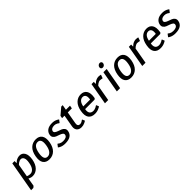

<svg xmlns="http://www.w3.org/2000/svg" viewBox="373 -2332 4165 4165"><g transform="rotate(-45 2455.0 -250.0)"><path d="M14 200 138 -500H208L207 -440H212Q226 -456 253 -475Q309 -510 369 -510Q445 -510 485 -442.5Q525 -375 504 -250Q481 -123 414.5 -56.5Q348 10 258 10Q219 10 183 -5Q166 -11 153 -20L120 170L84 200ZM255 -60Q307 -60 347 -105.5Q387 -151 404 -250Q421 -344 398.5 -389.5Q376 -435 331 -435Q293 -435 251 -405Q231 -390 216 -375L164 -80Q171 -76 189 -70Q221 -60 255 -60Z M604 -250Q627 -379 695 -444.5Q763 -510 864 -510Q964 -510 1009.5 -444Q1055 -378 1034 -250Q1011 -122 942.5 -56Q874 10 773 10Q672 10 626.5 -56Q581 -122 604 -250ZM785 -60Q837 -60 877 -105.5Q917 -151 934 -250Q967 -440 852 -440Q737 -440 704 -250Q671 -60 785 -60Z M1258 10Q1177 10 1125 -17Q1097 -30 1082 -45L1128 -105H1138Q1150 -93 1169 -82Q1209 -60 1260 -60Q1375 -60 1387 -130Q1392 -160 1367 -179.5Q1342 -199 1303 -212Q1264 -225 1225.5 -240Q1187 -255 1164 -286.5Q1141 -318 1149 -365Q1161 -432 1215 -471Q1269 -510 1364 -510Q1436 -510 1488 -482Q1513 -470 1530 -455L1484 -395H1474Q1462 -405 1444 -417Q1404 -440 1362 -440Q1312 -440 1284.5 -422Q1257 -404 1251 -375Q1246 -345 1271 -325.5Q1296 -306 1334.5 -293Q1373 -280 1411.5 -265Q1450 -250 1473.5 -218.5Q1497 -187 1489 -140Q1463 10 1258 10Z M1758 10Q1683 10 1646 -34Q1609 -78 1621 -150L1670 -430H1595L1606 -490L1759 -620H1804L1783 -500H1908L1895 -430H1770L1721 -150Q1713 -106 1729 -83Q1745 -60 1780 -60Q1812 -60 1843 -80Q1857 -89 1872 -100H1882L1907 -40Q1881 -23 1862 -15Q1810 10 1758 10Z M2168 10Q2064 10 2017.5 -55.5Q1971 -121 1994 -250Q2015 -377 2082.5 -443.5Q2150 -510 2244 -510Q2338 -510 2381.5 -444Q2425 -378 2404 -250L2401 -235L2377 -215H2087Q2073 -138 2100.5 -99Q2128 -60 2190 -60Q2225 -60 2271 -82Q2293 -94 2308 -105H2318L2342 -45Q2322 -30 2292 -17Q2236 10 2168 10ZM2100 -285H2310Q2324 -364 2302 -402Q2280 -440 2232 -440Q2184 -440 2149 -401.5Q2114 -363 2100 -285Z M2480 0 2568 -500H2638L2637 -440H2642Q2655 -455 2682 -475Q2738 -510 2794 -510Q2819 -510 2839 -505L2858 -500L2829 -420H2819Q2812 -421 2798 -425Q2778 -430 2755 -430Q2721 -430 2679 -400Q2663 -388 2645 -370L2580 0Z M3042.5 -597Q3023 -580 2997 -580Q2971 -580 2956.5 -597Q2942 -614 2947 -640Q2952 -666 2972 -683Q2992 -700 3018 -700Q3044 -700 3058 -683Q3072 -666 3067 -640Q3062 -614 3042.5 -597ZM2845 0 2933 -500H3033L2945 0Z M3114 -250Q3137 -379 3205 -444.5Q3273 -510 3374 -510Q3474 -510 3519.5 -444Q3565 -378 3544 -250Q3521 -122 3452.5 -56Q3384 10 3283 10Q3182 10 3136.5 -56Q3091 -122 3114 -250ZM3295 -60Q3347 -60 3387 -105.5Q3427 -151 3444 -250Q3477 -440 3362 -440Q3247 -440 3214 -250Q3181 -60 3295 -60Z M3625 0 3713 -500H3783L3782 -440H3787Q3800 -455 3827 -475Q3883 -510 3939 -510Q3964 -510 3984 -505L4003 -500L3974 -420H3964Q3957 -421 3943 -425Q3923 -430 3900 -430Q3866 -430 3824 -400Q3808 -388 3790 -370L3725 0Z M4183 10Q4079 10 4032.5 -55.5Q3986 -121 4009 -250Q4030 -377 4097.5 -443.5Q4165 -510 4259 -510Q4353 -510 4396.5 -444Q4440 -378 4419 -250L4416 -235L4392 -215H4102Q4088 -138 4115.5 -99Q4143 -60 4205 -60Q4240 -60 4286 -82Q4308 -94 4323 -105H4333L4357 -45Q4337 -30 4307 -17Q4251 10 4183 10ZM4115 -285H4325Q4339 -364 4317 -402Q4295 -440 4247 -440Q4199 -440 4164 -401.5Q4129 -363 4115 -285Z M4638 10Q4557 10 4505 -17Q4477 -30 4462 -45L4508 -105H4518Q4530 -93 4549 -82Q4589 -60 4640 -60Q4755 -60 4767 -130Q4772 -160 4747 -179.5Q4722 -199 4683 -212Q4644 -225 4605.5 -240Q4567 -255 4544 -286.5Q4521 -318 4529 -365Q4541 -432 4595 -471Q4649 -510 4744 -510Q4816 -510 4868 -482Q4893 -470 4910 -455L4864 -395H4854Q4842 -405 4824 -417Q4784 -440 4742 -440Q4692 -440 4664.5 -422Q4637 -404 4631 -375Q4626 -345 4651 -325.5Q4676 -306 4714.5 -293Q4753 -280 4791.5 -265Q4830 -250 4853.5 -218.5Q4877 -187 4869 -140Q4843 10 4638 10Z"/></g></svg>

Font: Scada
Style: Italic
Weight: 400
Italic angle: -10°
Designer: Jovanny Lemonad
Foundry: Jovanny Lemonad
Version: Version 4.100;PS 004.100;hotconv 1.0.88;makeotf.lib2.5.64775